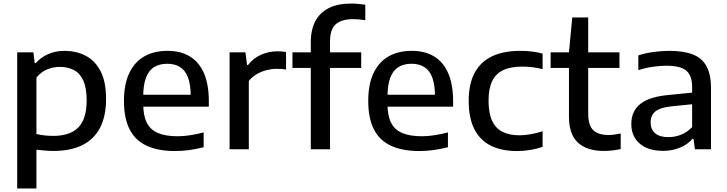

<svg xmlns="http://www.w3.org/2000/svg" viewBox="-20 -838 4082 1078"><path d="M76.5 220V-544H167.5L175 -483.5H180.5Q208 -515 249.5 -533.8Q291 -552.5 342.5 -552.5Q406.5 -552.5 459.5 -525.8Q512.5 -499 544 -439.5Q575.5 -380 575.5 -282.5Q575.5 -186 541.8 -121Q508 -56 442.2 -23.2Q376.5 9.5 281 9.5Q255.5 9.5 230.5 7.2Q205.5 5 184.5 2.5V220ZM278.5 -75Q373 -75 419.8 -122.5Q466.5 -170 466.5 -274Q466.5 -345.5 447.2 -386.8Q428 -428 393.8 -445.2Q359.5 -462.5 315.5 -462.5Q280 -462.5 245 -448.5Q210 -434.5 184.5 -402V-85.5Q203.5 -81 228.5 -78Q253.5 -75 278.5 -75Z M963 10Q868 10 804 -19.5Q740 -49 708 -111.2Q676 -173.5 676 -271.5Q676 -364 705.2 -426.5Q734.5 -489 789 -520.8Q843.5 -552.5 920.5 -552.5Q995 -552.5 1047 -520.5Q1099 -488.5 1125.8 -425.5Q1152.5 -362.5 1152.5 -268.5V-239H728.5V-306H1073.5L1051 -294Q1051 -360.5 1036 -401.5Q1021 -442.5 991.5 -461.2Q962 -480 919 -480Q876 -480 845.8 -461.5Q815.5 -443 799.8 -402Q784 -361 784 -294.5V-256Q784 -189.5 804 -149.5Q824 -109.5 866.8 -91.2Q909.5 -73 978 -73Q1011.5 -73 1048.2 -78.8Q1085 -84.5 1123.5 -94.5V-11.5Q1080 -0.5 1040.8 4.8Q1001.5 10 963 10Z M1269 0V-544H1358L1367 -473.5H1373Q1401.5 -511 1445.2 -530.5Q1489 -550 1537 -550Q1550.5 -550 1562.5 -549Q1574.5 -548 1586 -546V-447.5Q1573 -450 1559.2 -450.8Q1545.5 -451.5 1531.5 -451.5Q1505.5 -451.5 1476.8 -444.2Q1448 -437 1421.8 -421.8Q1395.5 -406.5 1377 -383.5V0Z M1725 0V-601.5Q1725 -671.5 1750.8 -719.8Q1776.5 -768 1826.8 -793Q1877 -818 1950.5 -818Q1971.5 -818 1991.5 -816.2Q2011.5 -814.5 2031 -811.5V-724.5Q2014 -727.5 1997.2 -729Q1980.5 -730.5 1964 -730.5Q1897 -730.5 1865 -701.8Q1833 -673 1833 -606.5V0ZM1622 -456.5V-544H2008V-456.5Z M2334.5 10Q2239.5 10 2175.5 -19.5Q2111.5 -49 2079.5 -111.2Q2047.5 -173.5 2047.5 -271.5Q2047.5 -364 2076.8 -426.5Q2106 -489 2160.5 -520.8Q2215 -552.5 2292 -552.5Q2366.5 -552.5 2418.5 -520.5Q2470.5 -488.5 2497.2 -425.5Q2524 -362.5 2524 -268.5V-239H2100V-306H2445L2422.5 -294Q2422.5 -360.5 2407.5 -401.5Q2392.5 -442.5 2363 -461.2Q2333.5 -480 2290.5 -480Q2247.5 -480 2217.2 -461.5Q2187 -443 2171.2 -402Q2155.5 -361 2155.5 -294.5V-256Q2155.5 -189.5 2175.5 -149.5Q2195.5 -109.5 2238.2 -91.2Q2281 -73 2349.5 -73Q2383 -73 2419.8 -78.8Q2456.5 -84.5 2495 -94.5V-11.5Q2451.5 -0.5 2412.2 4.8Q2373 10 2334.5 10Z M2882.5 10Q2795.5 10 2735 -20.5Q2674.5 -51 2643 -113.5Q2611.5 -176 2611.5 -271.5Q2611.5 -367 2645 -429.2Q2678.5 -491.5 2743 -522Q2807.5 -552.5 2900.5 -552.5Q2934 -552.5 2966 -548.8Q2998 -545 3026.5 -537V-450Q2997.5 -457 2969.5 -460.5Q2941.5 -464 2912 -464Q2847.5 -464 2805.8 -444.5Q2764 -425 2743.5 -382.8Q2723 -340.5 2723 -273Q2723 -203.5 2742.5 -160.8Q2762 -118 2800.8 -98.2Q2839.5 -78.5 2896 -78.5Q2925 -78.5 2956 -83.8Q2987 -89 3026.5 -101V-13.5Q2994 -2 2957.2 4Q2920.5 10 2882.5 10Z M3369.5 9.5Q3276 9.5 3225.2 -37Q3174.5 -83.5 3174.5 -182.5V-544L3193 -740H3282.5V-201Q3282.5 -134 3311 -107Q3339.5 -80 3396.5 -80Q3412.5 -80 3428.5 -82.2Q3444.5 -84.5 3465 -88.5V-1Q3442 4 3418 6.8Q3394 9.5 3369.5 9.5ZM3071.5 -456.5V-544H3458V-456.5Z M3703.5 9Q3618 9 3571.2 -32.2Q3524.5 -73.5 3524.5 -142Q3524.5 -214.5 3576 -255.2Q3627.5 -296 3741.5 -305.5L3891 -320.5L3900 -256L3750 -241Q3687 -234.5 3660 -212.5Q3633 -190.5 3633 -151.5Q3633 -112 3658 -90Q3683 -68 3733.5 -68Q3768.5 -68 3803.2 -81.5Q3838 -95 3866 -124.5V-348Q3866 -395 3850.2 -421.2Q3834.5 -447.5 3802.5 -458.2Q3770.5 -469 3721 -469Q3688 -469 3646.2 -463.2Q3604.5 -457.5 3564 -444V-527Q3603 -540 3649.5 -546.2Q3696 -552.5 3737 -552.5Q3816 -552.5 3868 -533Q3920 -513.5 3946 -467.5Q3972 -421.5 3972 -341.5V0H3881.5L3874 -58.5H3868Q3840 -26 3796.5 -8.5Q3753 9 3703.5 9Z"/></svg>

Font: Encode Sans SemiExpanded Medium
Style: Regular
Weight: 500
Width: 6
Designer: Multiple Designers
Foundry: Impallari Type
Version: Version 3.002